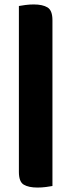

<svg xmlns="http://www.w3.org/2000/svg" viewBox="-20 -703 321 864"><path d="M216 134Q206 136 187 138.5Q168 141 149 141Q109 141 87 128Q65 115 65 71V-676Q75 -678 94 -680.5Q113 -683 132 -683Q172 -683 194 -669.5Q216 -656 216 -612Z"/></svg>

Font: Baloo
Style: Regular
Weight: 400
Designer: Sarang Kulkarni and Ek Type
Foundry: Ek Type
Version: Version 1.443;PS 1.000;hotconv 16.6.51;makeotf.lib2.5.65220;